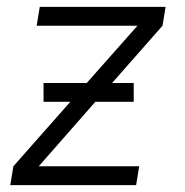

<svg xmlns="http://www.w3.org/2000/svg" viewBox="-20 -540 540 560"><path d="M10 0 19 -55 185 -243H107V-298H233L381 -465H87L96 -520H463L454 -465L307 -298H370V-243H258L93 -55H386L377 0Z"/></svg>

Font: Iosevka SS04 Light
Style: Italic
Weight: 300
Italic angle: -9°
Monospace: yes
Designer: Belleve Invis
Foundry: Belleve Invis
Version: Version 19.0.0; ttfautohint (v1.8.4)